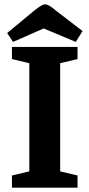

<svg xmlns="http://www.w3.org/2000/svg" viewBox="-20 -864 412 884"><path d="M35 0V-56L115 -75V-573L35 -592V-648H337V-592L257 -573V-75L337 -56V0ZM40 -671 13 -712 135 -813Q156 -830 168 -837Q180 -844 187 -844Q196 -844 207.5 -837.5Q219 -831 239 -814L360 -721L329 -671L181 -733Z"/></svg>

Font: Faustina
Style: Bold
Weight: 700
Designer: Alfonso Garcia
Foundry: http://www.omnibus-type.com
Version: Version 1.200